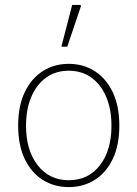

<svg xmlns="http://www.w3.org/2000/svg" viewBox="-20 -750 560 782"><path d="M260 12Q201 12 154.5 -17Q108 -46 81 -102Q54 -158 54 -238Q54 -319 81 -375Q108 -431 154.5 -460.5Q201 -490 260 -490Q319 -490 365.5 -460.5Q412 -431 439 -375Q466 -319 466 -238Q466 -158 439 -102Q412 -46 365.5 -17Q319 12 260 12ZM260 -16Q340 -16 387 -77Q434 -138 434 -238Q434 -305 412.5 -355.5Q391 -406 352 -434Q313 -462 260 -462Q207 -462 168 -434Q129 -406 107.5 -355.5Q86 -305 86 -238Q86 -138 133.5 -77Q181 -16 260 -16ZM230 -560 274 -730H308L310 -726L254 -560Z"/></svg>

Font: Source Sans 3
Style: Regular
Weight: 200
Designer: Paul D. Hunt
Foundry: Adobe
Version: Version 3.046;hotconv 1.0.118;makeotfexe 2.5.65603